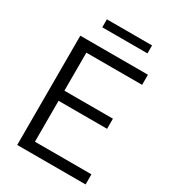

<svg xmlns="http://www.w3.org/2000/svg" viewBox="-214 -1014 1010 1126"><g transform="rotate(30 291.5 -450.5)"><path d="M84.5 0V-740H542.5V-671.5H165V-68.5H547.5V0ZM135.5 -345.5V-414H493.5V-345.5ZM171.5 -847V-901H477.5V-847Z"/></g></svg>

Font: Encode Sans Condensed Thin
Style: Regular
Weight: 400
Version: Version 3.002